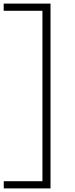

<svg xmlns="http://www.w3.org/2000/svg" viewBox="-40 -828 416 1068"><path d="M-19 220V180H196V-768H-19.5V-808H241V220Z"/></svg>

Font: Encode Sans Expanded ExtraLight
Style: Regular
Weight: 275
Width: 7
Designer: Multiple Designers
Foundry: Impallari Type
Version: Version 2.000